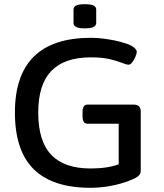

<svg xmlns="http://www.w3.org/2000/svg" viewBox="-20 -887 779 914"><path d="M411 7Q230 7 140.5 -81.5Q51 -170 51 -351Q51 -707 413 -707Q448 -707 485.5 -701.5Q523 -696 555 -687.5Q587 -679 606 -669Q631 -654 631 -640Q631 -632 625 -617.5Q619 -603 610 -591Q601 -579 592 -579Q582 -579 560 -588Q538 -597 502 -605.5Q466 -614 413 -614Q287 -614 224.5 -549.5Q162 -485 162 -351Q162 -215 224 -150Q286 -85 411 -85Q492 -85 545 -105V-298H396Q373 -298 373 -334V-353Q373 -389 396 -389H617Q650 -389 650 -356V-79Q650 -63 644.5 -55.5Q639 -48 627 -41Q587 -20 528.5 -6.5Q470 7 411 7ZM384 -752Q355 -752 342.5 -758.5Q330 -765 330 -777V-842Q330 -854 342.5 -860.5Q355 -867 384 -867Q414 -867 426 -860.5Q438 -854 438 -842V-777Q438 -766 426 -759Q414 -752 384 -752Z"/></svg>

Font: Asap Semi Expanded Medium
Style: Regular
Weight: 500
Width: 6
Designer: Pablo Cosgaya
Foundry: Omnibus-Type
Version: Version 3.001; ttfautohint (v1.8.4.7-5d5b)